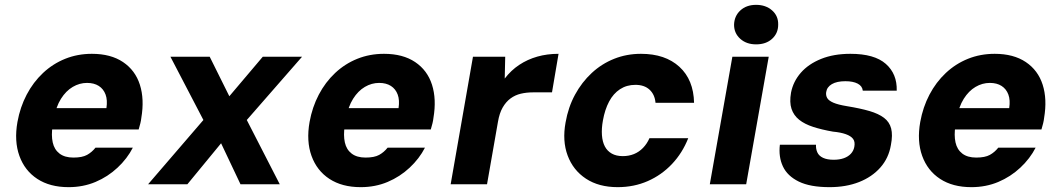

<svg xmlns="http://www.w3.org/2000/svg" viewBox="-20 -760 4375 792"><path d="M263 12Q186 12 134 -22Q82 -56 60 -117Q38 -178 52 -257Q63 -318 90 -369.5Q117 -421 157.5 -459Q198 -497 249 -517.5Q300 -538 359 -538Q437 -538 487.5 -504Q538 -470 557 -410.5Q576 -351 563 -274Q562 -264 559 -251.5Q556 -239 552 -226H152L168 -314H419Q424 -347 415.5 -370Q407 -393 387.5 -405.5Q368 -418 339 -418Q308 -418 280 -401.5Q252 -385 231.5 -352.5Q211 -320 202 -270L197 -241Q191 -202 197.5 -172.5Q204 -143 225.5 -126.5Q247 -110 283 -110Q319 -110 339 -121Q359 -132 374 -151H528Q505 -106 465 -68.5Q425 -31 374 -9.5Q323 12 263 12Z M591 0 819 -265 683 -526H845L926 -363L1064 -526H1226L998 -265L1134 0H972L892 -169L753 0Z M1468 12Q1391 12 1339 -22Q1287 -56 1265 -117Q1243 -178 1257 -257Q1268 -318 1295 -369.5Q1322 -421 1362.5 -459Q1403 -497 1454 -517.5Q1505 -538 1564 -538Q1642 -538 1692.5 -504Q1743 -470 1762 -410.5Q1781 -351 1768 -274Q1767 -264 1764 -251.5Q1761 -239 1757 -226H1357L1373 -314H1624Q1629 -347 1620.5 -370Q1612 -393 1592.5 -405.5Q1573 -418 1544 -418Q1513 -418 1485 -401.5Q1457 -385 1436.5 -352.5Q1416 -320 1407 -270L1402 -241Q1396 -202 1402.5 -172.5Q1409 -143 1430.5 -126.5Q1452 -110 1488 -110Q1524 -110 1544 -121Q1564 -132 1579 -151H1733Q1710 -106 1670 -68.5Q1630 -31 1579 -9.5Q1528 12 1468 12Z M1839 0 1931 -526H2064L2062 -436Q2088 -470 2122 -492.5Q2156 -515 2196.5 -526.5Q2237 -538 2284 -538L2257 -379H2178Q2152 -379 2128.5 -373.5Q2105 -368 2086 -354Q2067 -340 2053.5 -316.5Q2040 -293 2034 -257L1989 0Z M2528 12Q2450 12 2397 -23Q2344 -58 2321.5 -118.5Q2299 -179 2313 -255Q2324 -318 2352 -369.5Q2380 -421 2421 -459Q2462 -497 2513.5 -517.5Q2565 -538 2624 -538Q2724 -538 2782.5 -484.5Q2841 -431 2843 -336H2684Q2681 -370 2659.5 -390Q2638 -410 2601 -410Q2565 -410 2537.5 -392Q2510 -374 2492.5 -341Q2475 -308 2467 -263Q2461 -230 2463 -202.5Q2465 -175 2475 -156Q2485 -137 2503.5 -126.5Q2522 -116 2549 -116Q2574 -116 2595 -124.5Q2616 -133 2632.5 -150Q2649 -167 2659 -190H2819Q2795 -129 2752 -83.5Q2709 -38 2652 -13Q2595 12 2528 12Z M2908 0 3001 -526H3151L3058 0ZM3099 -577Q3059 -577 3033.5 -600Q3008 -623 3008 -658Q3009 -694 3034 -717Q3059 -740 3099 -740Q3139 -740 3165 -717Q3191 -694 3190 -658Q3190 -623 3165 -600Q3140 -577 3099 -577Z M3402 12Q3322 12 3275 -11Q3228 -34 3209.5 -73.5Q3191 -113 3197 -163H3346Q3345 -146 3351.5 -131.5Q3358 -117 3375 -109Q3392 -101 3419 -101Q3443 -101 3461 -107.5Q3479 -114 3490 -126Q3501 -138 3504 -154Q3508 -175 3499 -187Q3490 -199 3469 -206.5Q3448 -214 3416 -217Q3370 -225 3334.5 -236.5Q3299 -248 3276.5 -266Q3254 -284 3245 -311Q3236 -338 3243 -378Q3252 -424 3283.5 -460Q3315 -496 3367 -517Q3419 -538 3488 -538Q3587 -538 3634 -496.5Q3681 -455 3679 -386H3539Q3537 -405 3518 -415Q3499 -425 3467 -425Q3432 -425 3411.5 -413Q3391 -401 3388 -380Q3386 -367 3392 -356Q3398 -345 3417.5 -336.5Q3437 -328 3474 -322Q3529 -313 3566.5 -302Q3604 -291 3626.5 -274Q3649 -257 3656 -230Q3663 -203 3655 -162Q3646 -108 3611.5 -69Q3577 -30 3523.5 -9Q3470 12 3402 12Z M3987 12Q3910 12 3858 -22Q3806 -56 3784 -117Q3762 -178 3776 -257Q3787 -318 3814 -369.5Q3841 -421 3881.5 -459Q3922 -497 3973 -517.5Q4024 -538 4083 -538Q4161 -538 4211.5 -504Q4262 -470 4281 -410.5Q4300 -351 4287 -274Q4286 -264 4283 -251.5Q4280 -239 4276 -226H3876L3892 -314H4143Q4148 -347 4139.5 -370Q4131 -393 4111.5 -405.5Q4092 -418 4063 -418Q4032 -418 4004 -401.5Q3976 -385 3955.5 -352.5Q3935 -320 3926 -270L3921 -241Q3915 -202 3921.5 -172.5Q3928 -143 3949.5 -126.5Q3971 -110 4007 -110Q4043 -110 4063 -121Q4083 -132 4098 -151H4252Q4229 -106 4189 -68.5Q4149 -31 4098 -9.5Q4047 12 3987 12Z"/></svg>

Font: DM Sans 9pt Black
Style: Italic
Weight: 900
Italic angle: -10°
Version: Version 4.004;gftools[0.9.30]